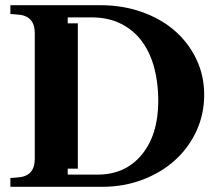

<svg xmlns="http://www.w3.org/2000/svg" viewBox="-20 -720 835 740"><path d="M20 0V-34L47 -36Q81 -38 97.5 -56Q114 -74 114 -108V-592Q114 -626 97.5 -644Q81 -662 47 -664L20 -666V-700H367Q452 -700 526 -674Q600 -648 653 -602Q706 -556 736.5 -492.5Q767 -429 767 -355Q767 -280 737 -215Q707 -150 654.5 -102.5Q602 -55 529.5 -27.5Q457 0 374 0ZM280 -70H241V-47H356Q463 -47 526.5 -124Q590 -201 590 -332Q590 -400 574.5 -458.5Q559 -517 527.5 -560Q496 -603 447 -628Q398 -653 333 -653H241V-630H280Z"/></svg>

Font: Redaction
Style: Bold
Weight: 700
Designer: Jeremy Mickel / Forest Young
Foundry: MCKL
Version: Version 2.001; Redaction Bold